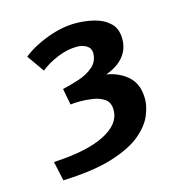

<svg xmlns="http://www.w3.org/2000/svg" viewBox="-83 -1010 620 659"><g transform="rotate(-15 227.5 -680.0)"><path d="M48 -494Q167 -500 229.5 -532Q292 -564 292 -613Q292 -641 274.5 -653Q257 -665 233 -668.5Q209 -672 189 -672Q174 -672 164 -671Q154 -670 154 -670L143 -728Q170 -734 201 -744Q232 -754 253.5 -772.5Q275 -791 275 -821Q275 -838 260.5 -847Q246 -856 226 -856Q192 -856 156 -841Q120 -826 96 -806L53 -867Q89 -896 141.5 -915.5Q194 -935 242 -935Q276 -935 308.5 -927Q341 -919 362.5 -898.5Q384 -878 384 -841Q384 -816 373.5 -796Q363 -776 344 -761.5Q325 -747 299 -738Q346 -730 376 -702Q406 -674 406 -622Q406 -597 393 -565Q380 -533 344 -502.5Q308 -472 240 -450.5Q172 -429 63 -425Z"/></g></svg>

Font: Rosario Light
Style: Bold
Weight: 700
Version: Version 1.101; ttfautohint (v1.8.1.43-b0c9)